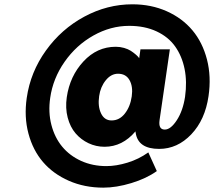

<svg xmlns="http://www.w3.org/2000/svg" viewBox="-20 -718 984 883"><path d="M103 -268.1Q120.1 -386.7 191.2 -485.6Q262.2 -584.5 367.7 -641.4Q473.1 -698.2 588.9 -698.2Q675.3 -698.2 746.8 -666.3Q818.4 -634.3 865 -578.6Q911.6 -522.9 931.9 -444.3Q952.1 -365.7 939 -275.9Q923.3 -167 859.6 -100.1Q795.9 -33.2 711.9 -33.2Q615.2 -33.2 604 -106.9L603 -113.8Q543 -43 460.9 -43Q421.9 -43 387.2 -59.3Q352.5 -75.7 327.6 -104.7Q302.7 -133.8 291.3 -177.2Q279.8 -220.7 287.1 -271Q301.3 -368.2 363.8 -435.5Q426.3 -502.9 512.2 -502.9Q532.2 -502.9 550.8 -497.6Q569.3 -492.2 581.3 -484.4Q593.3 -476.6 602.5 -468.8Q611.8 -460.9 616.2 -455.6L620.1 -450.2L626 -491.2H761.2L713.9 -166Q707.5 -122.1 737.8 -122.1Q765.1 -122.1 793.2 -165.3Q821.3 -208.5 831.1 -272.9Q840.8 -341.8 828.9 -400.9Q816.9 -460 785.6 -504.2Q754.4 -548.3 700 -573.7Q645.5 -599.1 574.2 -599.1Q488.8 -599.1 409.7 -554.7Q330.6 -510.3 277.1 -433.8Q223.6 -357.4 210.9 -268.1Q201.2 -202.1 216.3 -143.8Q231.4 -85.4 265.9 -43.7Q300.3 -2 353 22Q405.8 45.9 469.2 45.9Q514.6 45.9 566.4 30Q618.2 14.2 662.1 -17.1L701.2 68.8Q653.3 103 584.2 124Q515.1 145 455.1 145Q368.7 145 296.9 113.5Q225.1 82 178.2 27.6Q131.3 -26.9 110.8 -103.8Q90.3 -180.7 103 -268.1ZM436 -275.9Q429.2 -229.5 444.6 -196.8Q460 -164.1 493.2 -164.1Q529.3 -164.1 554.2 -195.8Q579.1 -227.5 585.9 -274.9Q592.3 -319.8 575.7 -349.4Q559.1 -378.9 522.9 -378.9Q490.7 -378.9 466.3 -348.6Q441.9 -318.4 436 -275.9Z"/></svg>

Font: Trueno Black
Style: Italic
Weight: 900
Designer: Julieta Ulanovsky
Foundry: Julieta Ulanovsky
Version: Version 3.001b | FøM Fix